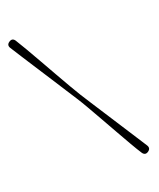

<svg xmlns="http://www.w3.org/2000/svg" viewBox="-222 -824 857 1032"><g transform="rotate(-30 206.0 -307.5)"><path d="M187.5 -300.5Q198 -275.5 213.2 -233.8Q228.5 -192 246 -142.2Q263.5 -92.5 281.5 -42Q299.5 8.5 315.2 52Q331 95.5 343 123.5Q353 145 374.5 135.5Q396.5 125.5 387.5 103.5Q376.5 77 358.8 35Q341 -7 320.5 -56.2Q300 -105.5 279.2 -154.5Q258.5 -203.5 241.2 -244.8Q224 -286 213.5 -311.5Q203 -337.5 187.5 -380Q172 -422.5 154 -473Q136 -523.5 118 -574.2Q100 -625 84.2 -668Q68.5 -711 57.5 -737.5Q47.5 -759.5 25.5 -749.5Q3.5 -740 13 -717.5Q24.5 -689.5 42.2 -646.8Q60 -604 81 -554.2Q102 -504.5 122.5 -455.8Q143 -407 160 -366Q177 -325 187.5 -300.5Z"/></g></svg>

Font: Fraunces 72pt
Style: Regular
Weight: 400
Version: Version 1.000;[0bf87f6ff]